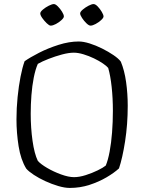

<svg xmlns="http://www.w3.org/2000/svg" viewBox="-20 -924 709 944"><path d="M323 0Q298 0 266 -9.5Q234 -19 202.5 -33.5Q171 -48 146 -64.5Q121 -81 109 -95Q82 -139 71.5 -205Q61 -271 61 -337Q61 -392 66.5 -446.5Q72 -501 81 -547Q90 -593 101 -623Q128 -642 172 -664.5Q216 -687 268 -703.5Q320 -720 367 -720Q390 -720 420.5 -710.5Q451 -701 482 -685.5Q513 -670 538 -653Q563 -636 574 -621Q592 -578 600 -520.5Q608 -463 608 -404Q608 -312 595 -229Q582 -146 565 -96Q541 -74 503.5 -52Q466 -30 420 -15Q374 0 323 0ZM344 -53Q370 -53 401.5 -63Q433 -73 460.5 -86.5Q488 -100 500 -110Q511 -136 519 -178.5Q527 -221 531 -273Q535 -325 535 -379Q535 -441 529 -496.5Q523 -552 512 -590Q505 -599 486 -612Q467 -625 442 -637Q417 -649 390.5 -657Q364 -665 343 -665Q318 -665 284.5 -656Q251 -647 219 -634.5Q187 -622 166 -610Q154 -583 146 -542.5Q138 -502 134.5 -456Q131 -410 131 -365Q131 -295 140 -231.5Q149 -168 166 -133Q180 -117 211.5 -98.5Q243 -80 280 -66.5Q317 -53 344 -53ZM425 -798Q417 -798 405 -809.5Q393 -821 383.5 -835.5Q374 -850 374 -858Q374 -866 387 -877Q400 -888 415.5 -896Q431 -904 440 -904Q449 -904 460.5 -892Q472 -880 480.5 -865.5Q489 -851 489 -843Q489 -836 477 -825Q465 -814 450 -806Q435 -798 425 -798ZM229 -798Q222 -798 210 -809.5Q198 -821 188 -835Q178 -849 178 -858Q178 -866 191 -877Q204 -888 220 -896Q236 -904 245 -904Q253 -904 264.5 -892.5Q276 -881 285 -866.5Q294 -852 294 -843Q294 -836 282 -825Q270 -814 255 -806Q240 -798 229 -798Z"/></svg>

Font: Texturina Thin
Style: Regular
Weight: 100
Designer: Guillermo Torres Carreño
Foundry: Omnibus-Type
Version: Version 1.002; ttfautohint (v1.8.3)